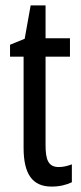

<svg xmlns="http://www.w3.org/2000/svg" viewBox="-20 -729 299 708"><path d="M197 -113C158 -113 148 -140 148 -194V-520H238V-588H148V-709H93L71 -586L17 -564V-520H67V-184C67 -88 99 -41 170 -41C200 -41 224 -47 245 -57V-123C229 -117 213 -113 197 -113Z"/></svg>

Font: Noto Sans Tamil UI ExtraCondensed
Style: Regular
Weight: 400
Width: 2
Designer: Jelle Bosma - Monotype Design Team
Foundry: Monotype Imaging Inc.
Version: Version 2.004